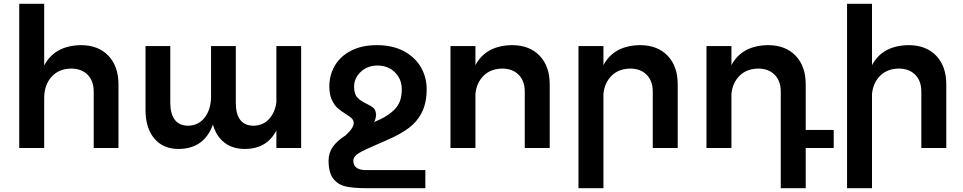

<svg xmlns="http://www.w3.org/2000/svg" viewBox="-20 -777 5058 1008"><path d="M602 -334V0H472V-296Q472 -352 440 -384.5Q408 -417 353 -417Q288 -416 250 -373Q212 -330 212 -263V0H81V-757H212V-433Q267 -538 405 -540Q496 -540 549 -484.5Q602 -429 602 -334Z M1561 -535V0H1431V-92Q1381 5 1265 5Q1201 5 1158 -28.5Q1115 -62 1098 -123Q1051 5 917 5Q836 5 790 -50Q744 -105 744 -200V-535H874V-238Q874 -180 897.5 -148.5Q921 -117 968 -117Q1023 -118 1055.5 -161Q1088 -204 1088 -271V-535H1218V-238Q1218 -117 1312 -117Q1361 -118 1392.5 -152Q1424 -186 1431 -240V-535Z M1911 116H2213V211H1903Q1836 211 1795.5 202Q1755 193 1730 161.5Q1705 130 1705 66Q1705 25 1728 -7Q1751 -39 1794 -66Q1837 -105 1837 -131Q1837 -147 1824 -158Q1815 -166 1796 -178Q1770 -194 1752.5 -209.5Q1735 -225 1722 -253Q1709 -281 1709 -323Q1709 -383 1738 -432.5Q1767 -482 1823.5 -511Q1880 -540 1958 -540Q2042 -540 2101 -508Q2160 -476 2190 -423.5Q2220 -371 2220 -310Q2220 -238 2195.5 -188.5Q2171 -139 2126 -105Q2081 -71 2008 -40L1960 -19Q1889 11 1862 28Q1835 45 1835 67Q1835 119 1911 116ZM1954 -174Q1954 -155 1944 -136L1946 -137Q2018 -166 2055 -206Q2092 -246 2089 -316Q2087 -365 2051.5 -399Q2016 -433 1960 -433Q1907 -432 1873 -399Q1839 -366 1839 -322Q1839 -283 1856.5 -264.5Q1874 -246 1907 -231Q1927 -221 1937 -213.5Q1947 -206 1951 -194Q1954 -185 1954 -174Z M2866 -334V0H2735V-296Q2735 -352 2703 -384.5Q2671 -417 2616 -417Q2556 -416 2519 -379.5Q2482 -343 2476 -284V0H2345V-535H2476V-435Q2531 -538 2668 -540Q2760 -540 2813 -484.5Q2866 -429 2866 -334Z M3538 -334V0H3407V-296Q3407 -352 3375 -384.5Q3343 -417 3288 -417Q3228 -416 3191 -379.5Q3154 -343 3148 -284V211H3017V-535H3148V-435Q3203 -538 3340 -540Q3432 -540 3485 -484.5Q3538 -429 3538 -334Z M4357 0H4210V211H4079V-296Q4079 -352 4047 -384.5Q4015 -417 3960 -417Q3900 -416 3863 -379.5Q3826 -343 3820 -284V0H3689V-535H3820V-435Q3875 -538 4012 -540Q4104 -540 4157 -484.5Q4210 -429 4210 -334V-95H4357Z M4948 -334V0H4817V-296Q4817 -352 4785 -384.5Q4753 -417 4698 -417Q4638 -416 4601 -379.5Q4564 -343 4558 -284V211H4427V-757H4558V-435Q4613 -538 4750 -540Q4842 -540 4895 -484.5Q4948 -429 4948 -334Z"/></svg>

Font: Montserrat arm2 Medium
Style: Regular
Weight: 500
Designer: Julieta Ulanovsky
Foundry: Julieta Ulanovsky
Version: Version 6.000